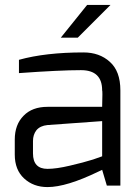

<svg xmlns="http://www.w3.org/2000/svg" viewBox="-20 -754 559 780"><path d="M227 -601 334 -734H429L296 -601ZM57 -511Q165 -541 319 -541Q384 -541 426 -503Q469 -465 469 -387V0H414L395 -64L380 -57Q250 6 173 6Q116 6 78 -29Q40 -64 40 -126V-187Q40 -248 76 -284Q111 -320 173 -320H340H395Q396 -353 396 -370Q396 -386 395 -387Q395 -469 309 -469Q223 -469 57 -457ZM114 -131Q114 -68 173 -68Q209 -68 264 -81Q320 -94 358 -106L395 -119V-262L173 -246Q143 -243 128 -225Q114 -207 114 -181Z"/></svg>

Font: Mina
Style: Regular
Weight: 400
Version: Version 1.000